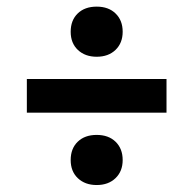

<svg xmlns="http://www.w3.org/2000/svg" viewBox="-20 -662 569 565"><path d="M188 -568.5Q188 -602.5 208.8 -622.5Q229.5 -642.5 264.5 -642.5Q299.5 -642.5 320.2 -622.2Q341 -602 341 -568.5Q341 -535.5 320 -515.2Q299 -495 264.5 -495Q230.5 -495 209.2 -515Q188 -535 188 -568.5ZM59 -330.5V-429.5H470V-330.5ZM188 -191Q188 -225 208.8 -245Q229.5 -265 264.5 -265Q299.5 -265 320.2 -244.8Q341 -224.5 341 -191Q341 -158 320 -137.8Q299 -117.5 264.5 -117.5Q230.5 -117.5 209.2 -137.5Q188 -157.5 188 -191Z"/></svg>

Font: Encode Sans Semi Condensed SmBd
Style: Regular
Weight: 600
Width: 4
Designer: Multiple Designers
Foundry: Impallari Type
Version: Version 2.000